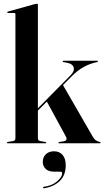

<svg xmlns="http://www.w3.org/2000/svg" viewBox="-20 -762 556 1021"><path d="M20.5 0Q16.5 0 16.5 -3Q16.5 -6 23 -7.5L50 -12Q62 -14 62 -27V-686.5Q62 -693 55.5 -693H23Q18.5 -693 18.5 -696.5Q18.5 -699 22.5 -700.5L166 -740.5Q173 -742 176 -742Q181.5 -742 181.5 -736.5V-186L355 -361.5Q377.5 -384 371.8 -403.2Q366 -422.5 338 -428L318.5 -431.5Q313 -432.5 313 -435.5Q313 -439 317.5 -439H496Q501 -439 501 -435.5Q501 -432.5 494.5 -431.5Q420.5 -416 363.5 -358.5L315 -309.5L474 -34Q481.5 -21 489.5 -15.8Q497.5 -10.5 510 -7Q515.5 -5 515.5 -2.5Q515.5 0 511.5 0H294.5Q290.5 0 290.5 -3Q290.5 -6 296 -7L318 -10.5Q341.5 -14.5 330.5 -35.5L229 -222L181.5 -174V-27.5Q181.5 -14 193.5 -12L221 -7Q226 -6.5 226 -3Q226 0 222 0ZM269.5 151Q237 151 222.2 135.5Q207.5 120 207.5 99Q207.5 74 224 58.2Q240.5 42.5 267 42.5Q296 42.5 312.8 61.8Q329.5 81 329.5 117Q329.5 169 298.5 199.8Q267.5 230.5 215 239Q210 240 209 236.5Q208 232.5 212.5 231.5Q257.5 225.5 284 202Q310.5 178.5 310.5 160Q310.5 151 302.5 151Z"/></svg>

Font: Fraunces 144pt S000 SemiBold
Style: Regular
Weight: 600
Version: Version 1.000; ttfautohint (v1.8.3)